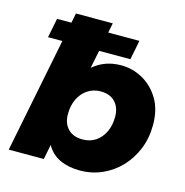

<svg xmlns="http://www.w3.org/2000/svg" viewBox="-110 -845 924 957"><g transform="rotate(15 352.5 -366.5)"><path d="M17 0 165 -742H355L296 -450L251 -273L222 -122L198 0ZM385 9Q327 9 282.5 -11.5Q238 -32 213 -76.5Q188 -121 188 -192Q188 -264 205 -328.5Q222 -393 255.5 -443Q289 -493 338 -522Q387 -551 451 -551Q510 -551 562 -522Q614 -493 647 -438.5Q680 -384 680 -305Q680 -237 657 -180Q634 -123 593.5 -80.5Q553 -38 499.5 -14.5Q446 9 385 9ZM358 -144Q397 -144 425.5 -163Q454 -182 470.5 -216Q487 -250 487 -295Q487 -342 460.5 -370.5Q434 -399 385 -399Q348 -399 318.5 -379.5Q289 -360 272.5 -326Q256 -292 256 -247Q256 -200 283 -172Q310 -144 358 -144ZM61 -592 81 -692H506L486 -592Z"/></g></svg>

Font: Montserrat Thin ExtraBold
Style: Italic
Weight: 800
Italic angle: -11.3°
Version: Version 9.000